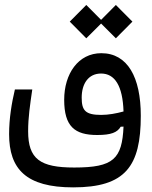

<svg xmlns="http://www.w3.org/2000/svg" viewBox="-20 -562 626 793"><path d="M282.2 211.9C498 211.9 561.5 125 561.5 -84C561.5 -243.2 506.8 -342.3 398.4 -342.3C303.2 -342.3 245.1 -257.3 245.1 -149.9C245.1 -39.6 288.6 -4.4 381.3 -4.4C439.5 -4.4 464.4 -15.1 478.5 -38.6L490.2 -39.1C487.3 27.8 476.6 69.8 447.3 95.2C417.5 121.1 367.7 129.9 286.6 129.9C146 129.9 96.2 95.2 96.2 -20C96.2 -77.1 104 -128.4 113.3 -192.4H41.5C28.3 -136.7 17.6 -73.2 17.6 -7.8C17.6 136.2 87.9 211.9 282.2 211.9ZM490.2 -101.6C460 -93.3 428.2 -87.4 397.5 -87.4C332 -87.4 317.4 -106.4 317.4 -158.7C317.4 -215.8 344.7 -258.3 397.5 -258.3C453.6 -258.3 486.8 -208.5 490.2 -101.6ZM458.5 -403.8 526.9 -472.7 458.5 -541.5 397.5 -480 336.4 -541.5 268.1 -472.7 336.4 -403.8 397.5 -464.8Z"/></svg>

Font: Cascadia Code SemiLight
Style: Regular
Weight: 350
Monospace: yes
Designer: Aaron Bell
Foundry: Saja Typeworks
Version: Version 2404.023